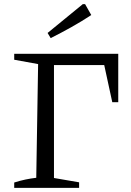

<svg xmlns="http://www.w3.org/2000/svg" viewBox="-20 -912 638 932"><path d="M49 0V-26Q77 -35 103.5 -40.5Q130 -46 156 -49L165 -601L49 -622V-651H242V-48L364 -27V0ZM199 -596V-651H533V-596ZM525 -416 474 -651H554V-416ZM226 -727 211 -752 382 -892H393L423 -839Q376 -808 326 -780Q276 -752 226 -727Z"/></svg>

Font: Piazzolla 24pt
Style: Regular
Weight: 400
Designer: Juan Pablo del Peral
Foundry: Huerta Tipografica
Version: Version 2.005